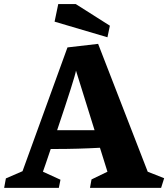

<svg xmlns="http://www.w3.org/2000/svg" viewBox="-42 -904 810 924"><path d="M748 -46.4 733.4 0H391.1L398.4 -40.5L475.1 -77.6L439 -192.9Q332 -187 226.1 -187H202.1Q187.5 -143.1 177.5 -114.5Q167.5 -85.9 164.6 -77.6L249 -39.1L241.2 0H-22L-13.7 -45.4L66.4 -80.1L282.7 -675.8L430.2 -692.9L668.9 -77.6ZM413.1 -277.3 323.7 -564Q318.4 -531.2 232.9 -277.3ZM220.7 -799.8 238.3 -884.3H322.8L486.8 -780.3L475.1 -724.6Z"/></svg>

Font: Vesper Libre Heavy
Style: Regular
Weight: 900
Designer: Robert Keller & Kimya Gandhi
Foundry: Mota Italic
Version: Version 1.058